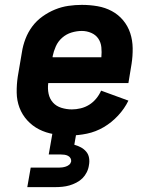

<svg xmlns="http://www.w3.org/2000/svg" viewBox="-20 -548 640 788"><path d="M266 8Q233 8 200.5 2.5Q168 -3 140.5 -17Q113 -31 92 -54Q71 -77 60 -106Q49 -135 48.5 -168Q48 -201 53 -234L70 -334Q74 -361 84.5 -388.5Q95 -416 112.5 -439.5Q130 -463 154.5 -480.5Q179 -498 206 -509Q233 -520 261 -524Q289 -528 316 -528Q349 -528 380.5 -522.5Q412 -517 439 -502.5Q466 -488 485.5 -464.5Q505 -441 514.5 -412Q524 -383 524.5 -350.5Q525 -318 520 -286L507 -207H178Q175 -184 179.5 -163Q184 -142 197.5 -127Q211 -112 232 -105.5Q253 -99 275 -99Q293 -99 311.5 -103.5Q330 -108 346 -118Q362 -128 374.5 -143Q387 -158 395 -176L507 -135Q491 -102 464.5 -73.5Q438 -45 405.5 -26Q373 -7 337 0.5Q301 8 266 8ZM196 -313H396Q398 -334 396 -354Q394 -374 383.5 -389.5Q373 -405 354.5 -413Q336 -421 316 -421Q295 -421 273.5 -414.5Q252 -408 235 -393Q218 -378 209 -357.5Q200 -337 196 -317ZM92 220 106 140H221Q228 140 235.5 139Q243 138 250.5 135.5Q258 133 264 128Q270 123 272 115Q273 108 269.5 101.5Q266 95 259 91.5Q252 88 244.5 87Q237 86 229 86H180L195 0H293L285 46Q299 50 311.5 56.5Q324 63 333.5 74Q343 85 345.5 100Q348 115 345 130Q343 145 336 159Q329 173 318.5 183.5Q308 194 293.5 201.5Q279 209 265 213Q251 217 236 218.5Q221 220 207 220Z"/></svg>

Font: Iosevka Aile Extrabold
Style: Italic
Weight: 800
Italic angle: -9°
Designer: Belleve Invis
Foundry: Belleve Invis
Version: Version 31.1.0; ttfautohint (v1.8.4)